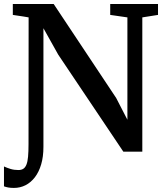

<svg xmlns="http://www.w3.org/2000/svg" viewBox="-43 -763 830 966"><path d="M27 182.5Q9.5 182.5 -2 180.2Q-13.5 178 -23 174.5V74.5Q-8 81.5 10 87Q28 92.5 49.5 92.5Q64.5 92.5 74.2 86.2Q84 80 90 65.2Q96 50.5 98.2 25.2Q100.5 0 100.5 -38.5L101 -675.5Q88 -678 74.5 -680Q61 -682 47.8 -684Q34.5 -686 21.5 -688V-743H227L541.5 -270L598 -160.5V-675.5L511.5 -688V-743H752V-688L673 -675.5V0H577.5L250 -488L175.5 -621V-24.5Q175.5 25.5 164.2 63.8Q153 102 132.8 128.5Q112.5 155 85.5 168.8Q58.5 182.5 27 182.5Z"/></svg>

Font: Merriweather SemiBold
Style: Regular
Weight: 600
Version: Version 2.100